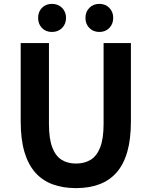

<svg xmlns="http://www.w3.org/2000/svg" viewBox="-20 -965 788 999"><path d="M375.6 13.8Q307.5 13.8 254 -5.9Q200.6 -25.5 163.5 -67.2Q126.4 -109 107 -175Q87.7 -241 87.7 -332.8V-740.8H234.7V-319.8Q234.7 -243.4 251.9 -198.2Q269.1 -153 300.7 -133.5Q332.2 -114 375.6 -114Q419.5 -114 451.6 -133.5Q483.6 -153 501.3 -198.2Q519 -243.4 519 -319.8V-740.8H661.1V-332.8Q661.1 -241 642.2 -175Q623.2 -109 586.3 -67.2Q549.3 -25.5 496.2 -5.9Q443 13.8 375.6 13.8ZM250.1 -798.7Q218 -798.7 198.1 -819.5Q178.3 -840.3 178.3 -872.1Q178.3 -903.1 198.1 -924Q218 -944.8 250.1 -944.8Q282.5 -944.8 303.1 -924Q323.6 -903.1 323.6 -872.1Q323.6 -840.3 303.1 -819.5Q282.5 -798.7 250.1 -798.7ZM497.2 -798.7Q465.1 -798.7 444.8 -819.5Q424.6 -840.3 424.6 -872.1Q424.6 -903.1 444.8 -924Q465.1 -944.8 497.2 -944.8Q528.6 -944.8 548.9 -924Q569.1 -903.1 569.1 -872.1Q569.1 -840.3 548.9 -819.5Q528.6 -798.7 497.2 -798.7Z"/></svg>

Font: Noto Sans SC Thin
Style: Regular
Weight: 100
Designer: Ryoko NISHIZUKA 西塚涼子 (kana, bopomofo & ideographs); Paul D. Hunt (Latin, Greek & Cyrillic); Sandoll Communications 산돌커뮤니
Foundry: Adobe
Version: Version 2.004-H2;hotconv 1.0.118;makeotfexe 2.5.65603